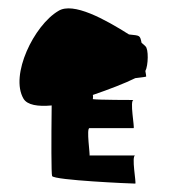

<svg xmlns="http://www.w3.org/2000/svg" viewBox="-20 -704 467 457"><path d="M36 -469C45 -454 70 -450 103 -453C102 -371 102 -290 104 -285C109 -275 292 -267 302 -267C305 -267 292 -334 302 -334H193C195 -334 185 -399 193 -399H298C301 -399 288 -466 298 -466C298 -466 213 -466 201 -468C201 -470 202 -474 201 -478C239 -491 278 -506 302 -518C318 -520 328 -521 328 -522C328 -524 327 -529 326 -535C333 -548 334 -588 326 -594C324 -596 321 -599 317 -602C313 -621 313 -619 287 -622C230 -658 154 -700 119 -678C61 -644 3 -525 36 -469Z"/></svg>

Font: Ampere
Style: SCSuCnd
Weight: 400
Version: Version 1